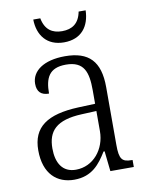

<svg xmlns="http://www.w3.org/2000/svg" viewBox="-84 -792 668 863"><g transform="rotate(-10 250.5 -360.5)"><path d="M247 -606C327 -606 365 -659 367 -731H335C325 -678 293 -657 247 -657C202 -657 170 -678 160 -731H128C129 -659 169 -606 247 -606ZM185 10C267 10 304 -40 336 -92H341L351 0H458V-32H454C410 -32 398 -46 398 -111V-375C398 -493 348 -544 239 -544C142 -544 86 -503 86 -445C86 -408 105 -391 140 -391C140 -462 160 -506 237 -506C320 -506 336 -454 336 -372V-310L259 -307C116 -301 48 -254 48 -148C48 -40 107 10 185 10ZM200 -33C139 -33 112 -79 112 -145C112 -224 151 -269 269 -274L336 -277V-185C336 -103 280 -33 200 -33Z"/></g></svg>

Font: Noto Serif Khmer SemiCondensed Light
Style: Regular
Weight: 300
Width: 4
Designer: Danh Hong and the Monotype Design Team
Foundry: Monotype Imaging Inc.
Version: Version 2.004